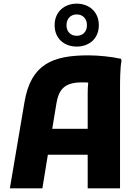

<svg xmlns="http://www.w3.org/2000/svg" viewBox="-20 -1031 754 1051"><path d="M400 -776C466 -776 521 -818 521 -893C521 -968 466 -1011 400 -1011C334 -1011 279 -968 279 -893C279 -818 334 -776 400 -776ZM400 -952C433 -952 456 -929 456 -893C456 -857 433 -835 400 -835C367 -835 344 -857 344 -893C344 -929 367 -952 400 -952ZM643 -709C589 -721 519 -728 463 -728C268 -728 149 -680 114 -472L34 0H212L242 -184H460V0H637V-537C637 -577 637 -660 645 -697ZM266 -326 289 -466C302 -543 335 -580 428 -580C439 -580 451 -580 463 -579C461 -561 460 -541 460 -519V-326Z"/></svg>

Font: Kufam Arabic Latin Roman Bold
Style: Regular
Weight: 700
Designer: Wael Morcos & Artur Schmal
Version: Version 1.200;PS 001.200;hotconv 1.0.88;makeotf.lib2.5.64775